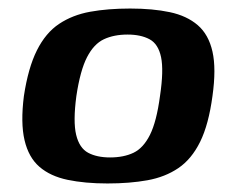

<svg xmlns="http://www.w3.org/2000/svg" viewBox="-20 -424 555 450"><path d="M232 6Q179 6 138.5 -2.5Q98 -11 72.5 -33Q47 -55 37.5 -95.5Q28 -136 36 -199Q46 -265 66.5 -306Q87 -347 118.5 -368Q150 -389 191.5 -396.5Q233 -404 285 -404Q338 -404 378 -395.5Q418 -387 443.5 -365Q469 -343 478 -303Q487 -263 478 -199Q469 -132 449 -91.5Q429 -51 398 -30Q367 -9 325.5 -1.5Q284 6 232 6ZM238 -55Q270 -55 293 -66Q316 -77 331.5 -108Q347 -139 355 -199Q364 -259 357.5 -290Q351 -321 330.5 -332Q310 -343 279 -343Q247 -343 223.5 -332Q200 -321 184 -290Q168 -259 159 -199Q151 -139 158.5 -108Q166 -77 186.5 -66Q207 -55 238 -55Z"/></svg>

Font: Genos SemiBold
Style: Italic
Weight: 600
Italic angle: -8°
Version: Version 1.010